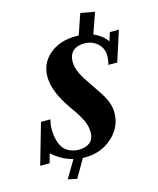

<svg xmlns="http://www.w3.org/2000/svg" viewBox="-160 -854 851 1035"><g transform="rotate(-15 266.0 -337.0)"><path d="M211.9 -8.3Q204.1 -8.3 199.7 -8.8L140.6 92.8L90.8 81.5L148.9 -16.1Q84.5 -32.2 33.2 -79.1L19 -27.3H-33.7L31.7 -254.9H84Q77.1 -227.5 77.1 -202.6Q77.1 -182.1 79.6 -163.8Q82 -145.5 89.4 -125.2Q96.7 -105 108.9 -90.6Q121.1 -76.2 142.3 -66.7Q163.6 -57.1 191.9 -57.1Q230.5 -57.1 253.2 -75.7Q275.9 -94.2 275.9 -132.8Q275.9 -141.1 274.7 -149.9Q273.4 -158.7 272 -165.8Q270.5 -172.9 266.8 -182.4Q263.2 -191.9 261 -197.5Q258.8 -203.1 252.7 -213.6Q246.6 -224.1 244.4 -228.5Q242.2 -232.9 234.4 -244.9Q226.6 -256.8 224.4 -260Q222.2 -263.2 212.9 -276.4Q203.6 -289.6 201.7 -292.5Q127.9 -399.4 127.9 -480Q127.9 -555.2 184.8 -603.8Q241.7 -652.3 334 -652.3Q343.8 -652.3 348.6 -651.9L388.2 -767.1L466.8 -752.9L426.3 -636.7Q472.2 -617.7 500.5 -579.1L515.6 -626.5H565.9L511.7 -457.5H461.9Q469.2 -483.4 469.2 -507.8Q469.2 -548.8 439.5 -575.9Q409.7 -603 364.7 -603Q324.7 -603 302.5 -582Q280.3 -561 280.3 -523.4Q280.3 -490.2 296.6 -457Q313 -423.8 348.6 -373.5Q393.1 -309.6 405.8 -283.7Q427.2 -240.7 427.2 -201.7Q427.2 -121.6 365 -64.9Q302.7 -8.3 211.9 -8.3Z"/></g></svg>

Font: Elstob 18pt ExtraBold
Style: Italic
Weight: 800
Italic angle: -20°
Designer: Peter S. Baker
Version: Version 1.015